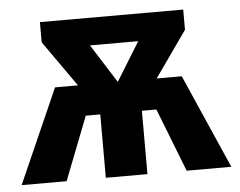

<svg xmlns="http://www.w3.org/2000/svg" viewBox="-43 -582 791 634"><g transform="rotate(-5 352.0 -265.5)"><path d="M479 -312 586 -464V-531H111V-464L218 -312H142L4 0H153L235 -210H283V0H421V-210H469L551 0H699L562 -312ZM429 -440 350 -312 269 -440Z"/></g></svg>

Font: Fira Sans
Style: Bold
Weight: 700
Designer: Carrois Corporate & Edenspiekermann AG
Foundry: Carrois Corporate GbR & Edenspiekermann AG
Version: Version 4.203